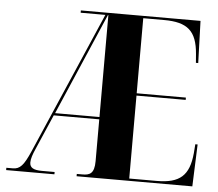

<svg xmlns="http://www.w3.org/2000/svg" viewBox="-51 -771 942 828"><g transform="rotate(5 420.0 -357.0)"><path d="M5 0H214V-10H159C123 -10 106 -19 106 -42C106 -57 112 -76 124 -103L189 -253H386V-72C386 -17 365 -10 334 -10H310V0H811L818 -182H808L805 -143C796 -46 756 -10 656 -10H537V-369H750V-379H537V-704H627C729 -704 769 -669 777 -570L780 -532H790L784 -714H266V-704H373L107 -90C80 -28 64 -10 33 -10H5ZM194 -263 384 -704H386V-263Z"/></g></svg>

Font: Noto Serif Display ExtraCondensed ExtraBold
Style: Regular
Weight: 800
Width: 2
Designer: Monotype Design Team
Foundry: Monotype Imaging Inc.
Version: Version 2.009